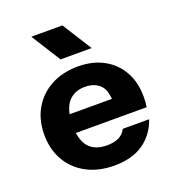

<svg xmlns="http://www.w3.org/2000/svg" viewBox="-132 -829 846 932"><g transform="rotate(-20 290.5 -363.0)"><path d="M516.9 -395.9C496.3 -432.6 467.2 -461.4 429.8 -482C392.4 -502.6 348.2 -513 297.2 -513C244.3 -513 197.8 -502.1 157.7 -480.6C117.6 -459 86.6 -428.9 64.3 -390.5C42.1 -352.1 31 -307.4 31 -256.5C31 -206.1 42.1 -161.6 64.3 -123C86.6 -84.3 118 -54.1 158.8 -32.5C199.4 -10.8 247.2 0 302 0C363.3 0 413.4 -13.8 452.5 -41.2C491.4 -68.6 519.1 -106.3 535.2 -153.9H398.8C390.4 -136.5 377.8 -123.9 361 -116.2C344.2 -108.4 324.2 -104.5 301 -104.5C259 -104.5 227.6 -116.8 206.6 -141.3C191.8 -158.5 182.5 -182.7 178.1 -212.9H543.9C545.2 -220.7 546.2 -228.9 546.9 -237.7C547.5 -246.3 547.8 -255.9 547.8 -266.2C547.8 -315.9 537.5 -359.2 516.8 -395.9ZM180.7 -308.7C185.7 -333.5 194.1 -354.2 206.7 -369.7C227.7 -395.5 257.2 -408.4 295.3 -408.4C328.2 -408.4 354.1 -398.9 373.2 -379.9C389.1 -364 396.7 -339.1 399.4 -308.7ZM391.1 -574 295.3 -725.9H134.7L230.5 -574Z"/></g></svg>

Font: Diatome
Style: Bold
Weight: 700
Designer: 15.100.17
Foundry: 15.100.17
Version: Version 1.004;Fontself Maker 3.5.8